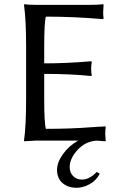

<svg xmlns="http://www.w3.org/2000/svg" viewBox="-20 -668 578 912"><path d="M344 224Q303 224 277 201.5Q251 179 251 139Q251 103 279 64Q307 25 351 0H147L95 3L94 0Q104 -67 104 -200V-445Q104 -574 94 -645L96 -648Q113 -645 147 -645H410Q446 -645 470 -648L472 -645Q470 -617 470 -607Q470 -597 472 -581L470 -577Q332 -589 198 -589Q190 -562 190 -445V-367Q295 -367 413 -377L416 -374Q413 -360 413 -341.5Q413 -323 416 -310L413 -307Q314 -317 190 -317V-200Q190 -83 198 -56Q225 -56 255.5 -56.5Q286 -57 312.5 -58Q339 -59 365 -60.5Q391 -62 411.5 -63.5Q432 -65 447.5 -66Q463 -67 472 -67L480 -68L482 -64Q480 -48 480 -31Q480 -28 482 0L480 3Q462 1 438 0Q385 4 348 44.5Q311 85 311 126Q311 151 327 168Q343 185 369 185Q405 185 439 149L454 157Q437 190 405.5 207Q374 224 344 224Z"/></svg>

Font: Libertinus Sans
Style: Regular
Weight: 400
Designer: Philipp H. Poll
Foundry: Khaled Hosny
Version: Version 6.1